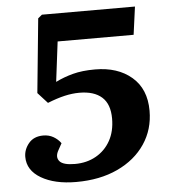

<svg xmlns="http://www.w3.org/2000/svg" viewBox="-52 -747 721 808"><g transform="rotate(-5 309.0 -343.0)"><path d="M411 -239Q411 -300 378 -329.5Q345 -359 283 -359Q253 -359 220.5 -351.5Q188 -344 148 -328L107 -373L138 -686L155 -700H548L532 -582H211L190 -413Q224 -430 263.5 -440.5Q303 -451 357 -451Q453 -451 512 -400.5Q571 -350 571 -258Q571 -179 529.5 -117.5Q488 -56 413 -21Q338 14 238 14Q147 14 90 -19.5Q33 -53 33 -110Q33 -141 54.5 -167Q76 -193 116 -193Q140 -193 159 -182Q178 -171 190 -154L174 -125Q159 -98 174 -80Q189 -62 239 -62Q289 -62 328 -84Q367 -106 389 -145.5Q411 -185 411 -239Z"/></g></svg>

Font: Literata 7pt
Style: Bold Italic
Weight: 700
Italic angle: -2°
Designer: Latin by Veronika Burian and Jose Scaglione. Greek by Irene Vlachou. Cyrillic by Vera Evstafieva
Foundry: TypeTogether
Version: Version 3.002